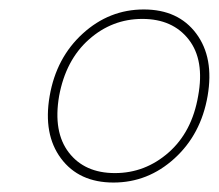

<svg xmlns="http://www.w3.org/2000/svg" viewBox="-20 -729 463 406"><path d="M109 -394Q71 -445 85 -526Q99 -607 155 -658Q211 -709 284 -709Q357 -709 395 -658Q433 -607 419 -526Q405 -445 349 -394Q293 -343 220 -343Q147 -343 109 -394ZM399 -526Q413 -602 379 -645.5Q345 -689 281 -689Q217 -689 168 -645.5Q119 -602 105 -526Q92 -450 125.5 -406.5Q159 -363 223 -363Q287 -363 336.5 -406.5Q386 -450 399 -526Z"/></svg>

Font: Poppins Thin
Style: Italic
Weight: 250
Italic angle: -10°
Designer: Ninad Kale (Devanagari), Jonny Pinhorn (Latin)
Foundry: Indian Type Foundry
Version: Version 3.200;PS 1.000;hotconv 16.6.54;makeotf.lib2.5.65590